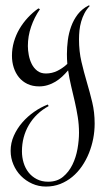

<svg xmlns="http://www.w3.org/2000/svg" viewBox="-20 -311 373 713"><path d="M331.5 147.9Q331.5 175.8 326.2 203.6Q320.8 231.4 310.3 257.6Q299.8 283.7 284.2 306.4Q268.6 329.1 248.5 345.7Q228.5 362.3 203.9 372.1Q179.2 381.8 150.4 381.8Q123.5 381.8 99.6 371.1Q75.7 360.4 57.9 342.3Q40 324.2 29.8 300Q19.5 275.9 19.5 249Q19.5 219.7 31.5 192.9Q43.5 166 63 143.6Q82.5 121.1 107.2 104Q131.8 86.9 157.7 77.1L160.6 83Q113.3 108.9 87.4 152.8Q61.5 196.8 61.5 251Q61.5 272.9 67.6 293.2Q73.7 313.5 85.9 329.1Q98.1 344.7 116.5 354.2Q134.8 363.8 158.7 363.8Q191.9 363.8 213.9 345.7Q235.8 327.6 249 300.5Q262.2 273.4 267.8 241.7Q273.4 210 273.4 182.1Q273.4 152.3 268.8 123.5Q264.2 94.7 257.6 65.9Q251 37.1 244.1 8.3Q237.3 -20.5 232.9 -49.8Q222.7 -37.6 210.9 -26.6Q199.2 -15.6 185.8 -7.6Q172.4 0.5 157.2 5.1Q142.1 9.8 125.5 9.8Q100.6 9.8 81.8 0.7Q63 -8.3 50.3 -23.9Q37.6 -39.6 31 -60.1Q24.4 -80.6 24.4 -104Q24.4 -130.4 31.7 -155.8Q39.1 -181.2 52.2 -203.6Q65.4 -226.1 83.5 -245.6Q101.6 -265.1 122.6 -279.8L128.4 -276.9Q107.4 -246.6 95.5 -211.7Q83.5 -176.8 83.5 -140.1Q83.5 -124.5 86.9 -106.4Q90.3 -88.4 97.9 -73.2Q105.5 -58.1 118.4 -48.1Q131.3 -38.1 150.4 -38.1Q173.3 -38.1 193.4 -48.1Q213.4 -58.1 230 -73.7Q228.5 -91.8 228.5 -109.9Q228.5 -134.8 231.9 -161.6Q235.4 -188.5 244.4 -213.1Q253.4 -237.8 269 -258.1Q284.7 -278.3 309.6 -291L313.5 -289.1Q301.8 -276.9 293.9 -262Q286.1 -247.1 281.5 -231Q276.9 -214.8 275.1 -198Q273.4 -181.2 273.4 -165Q273.4 -120.1 282.5 -81.5Q291.5 -43 302.5 -5.9Q313.5 31.2 322.5 68.6Q331.5 106 331.5 147.9Z"/></svg>

Font: Montez
Style: Regular
Weight: 400
Designer: Astigmatic (AOETI)
Foundry: Astigmatic (AOETI)
Version: Version 1.001